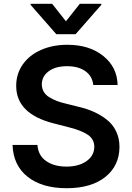

<svg xmlns="http://www.w3.org/2000/svg" viewBox="-20 -971 689 1002"><path d="M252 -951.2 324.2 -859.9 396.5 -951.2H508.8V-945.8L374.5 -792.5H273.9L139.6 -945.8V-951.2ZM466.8 -527.3Q461.9 -573.7 425.5 -599.6Q389.2 -625.5 330.1 -625.5Q269.5 -625.5 234.1 -599.1Q198.7 -572.8 198.2 -530.8Q198.2 -509.3 208.5 -491.9Q218.8 -474.6 238 -463.1Q257.3 -451.7 276.9 -444.1Q296.4 -436.5 321.8 -430.7L390.1 -413.6Q434.1 -403.3 470 -387.2Q505.9 -371.1 537.1 -346.7Q568.4 -322.3 585.9 -285.9Q603.5 -249.5 603.5 -204.1Q603 -106.4 529.8 -47.6Q456.5 11.2 327.6 11.2Q199.7 11.2 124.5 -48.1Q49.3 -107.4 45.4 -214.8H175.3Q179.2 -159.7 220.7 -130.6Q262.2 -101.6 326.7 -101.6Q391.1 -101.6 431.4 -130.1Q471.7 -158.7 472.2 -205.1Q471.7 -244.6 439.2 -267.1Q406.7 -289.6 341.3 -306.2L258.3 -327.6Q64.5 -377.4 64.5 -522.9Q64.5 -585.9 99.1 -635Q133.8 -684.1 194.6 -710.7Q255.4 -737.3 331.5 -737.3Q446.8 -737.3 519.3 -678.7Q591.8 -620.1 593.8 -527.3Z"/></svg>

Font: Interop SemBd
Style: Regular
Weight: 600
Designer: Rasmus Andersson, Google, Jang Haemin
Foundry: jhaemin
Version: Version 1.007